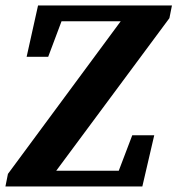

<svg xmlns="http://www.w3.org/2000/svg" viewBox="-46 -677 644 697"><path d="M-26.3 0H470.7L513.9 -185.9H434.1L374.1 -28.2L416 -57.2H283.6H153L155 -70.6L139 -31.4L569 -611.1L578.2 -657.1H92.1L50.7 -470.9H129L188.3 -628.9L149.9 -599.9H268.7H398L395 -584.2L411.3 -625.7L-17.2 -45.7L-26.3 0Z"/></svg>

Font: Source Serif 4 Variable
Style: Italic
Weight: 400
Italic angle: -12°
Designer: Frank Grießhammer
Foundry: Adobe Systems Incorporated
Version: Version 4.004;hotconv 1.0.116;makeotfexe 2.5.65601